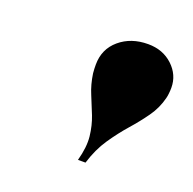

<svg xmlns="http://www.w3.org/2000/svg" viewBox="-71 -832 470 467"><g transform="rotate(20 164.0 -598.5)"><path d="M174.5 -437Q184.5 -473.5 181.5 -500.5Q178.5 -527.5 169.5 -550.5Q160.5 -573.5 150.8 -596.5Q141 -619.5 137 -647.5Q136.5 -653 136.2 -659Q136 -665 136 -669.5Q136 -710 165.5 -735Q195 -760 239 -760Q277.5 -760 302.8 -736.2Q328 -712.5 328 -679.5Q328 -672.5 327.2 -665Q326.5 -657.5 325 -652Q318 -624 301.2 -600.5Q284.5 -577 264 -553.8Q243.5 -530.5 224.5 -502.5Q205.5 -474.5 194 -437Z"/></g></svg>

Font: Bodoni Moda ExtraBold
Style: Italic
Weight: 800
Italic angle: -13°
Version: Version 2.005